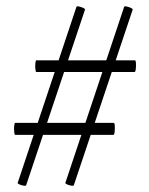

<svg xmlns="http://www.w3.org/2000/svg" viewBox="-20 -504 473 608"><path d="M63 82Q63 85 55.5 84Q48 83 41.5 80Q35 77 36 75L222 -482Q223 -485 230 -483.5Q237 -482 243.5 -479Q250 -476 249 -473ZM28 -77Q26 -77 25 -86.5Q24 -96 25 -105.5Q26 -115 28 -115H340Q343 -115 343.5 -105.5Q344 -96 343 -86.5Q342 -77 339 -77ZM214 82Q214 85 206.5 84Q199 83 192.5 80Q186 77 187 75L373 -482Q374 -485 381 -483.5Q388 -482 394.5 -479Q401 -476 400 -473ZM95 -276Q93 -276 92 -285.5Q91 -295 92 -304Q93 -313 95 -313H407Q410 -313 410.5 -304Q411 -295 410 -285.5Q409 -276 406 -276Z"/></svg>

Font: Cormorant Light Light
Style: Italic
Weight: 300
Italic angle: -10°
Version: Version 4.000